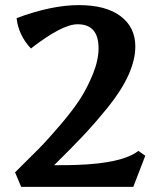

<svg xmlns="http://www.w3.org/2000/svg" viewBox="-20 -732 630 752"><path d="M366 -543Q366 -637 284 -637Q223 -637 101 -542Q52 -595 45 -661Q182 -712 288.5 -712Q395 -712 452.5 -668.5Q510 -625 510 -550Q510 -445 402 -311Q348 -245 303.5 -198Q259 -151 192 -85Q255 -85 279 -86Q459 -92 522 -141L549 -122L502 0H63L39 -57Q96 -113 131.5 -149Q167 -185 216.5 -243Q266 -301 294.5 -345.5Q323 -390 344.5 -443.5Q366 -497 366 -543Z"/></svg>

Font: Asul
Style: Bold
Weight: 700
Designer: Mariela Monsalve
Foundry: Mariela Monsalve
Version: Version 1.002